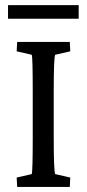

<svg xmlns="http://www.w3.org/2000/svg" viewBox="-20 -739 343 759"><path d="M11.7 -718.8H291V-665H11.7ZM47.9 0 45.9 -37.1 105.5 -50.8Q109.4 -62.5 109.4 -194.3V-377.9Q109.4 -512.2 105.5 -522.5L45.9 -536.1L47.9 -573.2H255.9L257.8 -536.1L198.2 -522.5Q192.4 -512.2 192.4 -377.9V-194.3Q192.4 -62.5 198.2 -50.8L257.8 -37.1L255.9 0Z"/></svg>

Font: Crimson Pro
Style: Regular
Weight: 400
Designer: Jacques Le Bailly
Foundry: Baron von Fonthausen
Version: Version 1.003